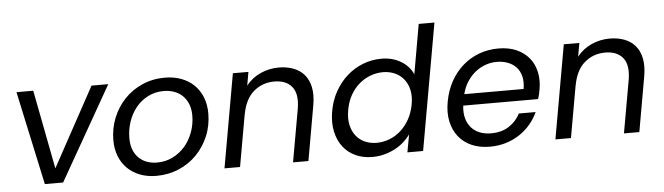

<svg xmlns="http://www.w3.org/2000/svg" viewBox="-47 -925 3871 1119"><g transform="rotate(-5 1888.5 -365.5)"><path d="M156 -548 245 -86 497 -548H595L283 0H176L58 -548Z M1161 -328Q1161 -257 1135.5 -196Q1110 -135 1065.5 -89Q1021 -43 960 -17Q899 9 828 9Q776 9 733 -7.5Q690 -24 659.5 -54Q629 -84 612.5 -126Q596 -168 596 -219Q596 -289 621 -350.5Q646 -412 690 -458Q734 -504 794.5 -530.5Q855 -557 926 -557Q978 -557 1021.5 -541Q1065 -525 1096 -495Q1127 -465 1144 -422.5Q1161 -380 1161 -328ZM690 -223Q690 -184 701.5 -155Q713 -126 733.5 -106.5Q754 -87 781 -77.5Q808 -68 839 -68Q889 -68 931 -89Q973 -110 1003 -145Q1033 -180 1050 -226.5Q1067 -273 1067 -323Q1067 -363 1054.5 -392.5Q1042 -422 1021 -441.5Q1000 -461 972 -470.5Q944 -480 913 -480Q863 -480 821.5 -459Q780 -438 751 -402.5Q722 -367 706 -320.5Q690 -274 690 -223Z M1683 -310Q1697 -395 1663 -437Q1629 -479 1560 -479Q1490 -479 1439 -435.5Q1388 -392 1372 -303V-305L1318 0H1227L1324 -548H1415L1401 -469Q1436 -513 1486.5 -535.5Q1537 -558 1593 -558Q1640 -558 1678.5 -543.5Q1717 -529 1742 -499.5Q1767 -470 1776 -426Q1785 -382 1775 -323L1718 0H1628Z M1881 -276Q1892 -340 1921.5 -392Q1951 -444 1992.5 -480.5Q2034 -517 2085.5 -537Q2137 -557 2193 -557Q2258 -557 2307 -527.5Q2356 -498 2377 -450L2428 -740H2520L2389 0H2297L2316 -103Q2299 -80 2276 -59.5Q2253 -39 2224.5 -24Q2196 -9 2162.5 0Q2129 9 2092 9Q2037 9 1993 -11.5Q1949 -32 1920.5 -69.5Q1892 -107 1881 -159.5Q1870 -212 1881 -276ZM2346 -275Q2355 -323 2346.5 -360.5Q2338 -398 2317 -424Q2296 -450 2264.5 -464Q2233 -478 2196 -478Q2158 -478 2122 -464.5Q2086 -451 2056 -425.5Q2026 -400 2004.5 -362Q1983 -324 1975 -276Q1966 -228 1974.5 -189.5Q1983 -151 2003.5 -125Q2024 -99 2055 -85Q2086 -71 2124 -71Q2161 -71 2197.5 -84.5Q2234 -98 2264 -124.5Q2294 -151 2315.5 -189Q2337 -227 2346 -275Z M2861 -480Q2827 -480 2795 -468.5Q2763 -457 2736 -435.5Q2709 -414 2688 -382Q2667 -350 2657 -309H3004Q3011 -351 3003 -383Q2995 -415 2975 -436.5Q2955 -458 2925.5 -469Q2896 -480 2861 -480ZM3062 -169Q3045 -131 3017.5 -98.5Q2990 -66 2954 -42Q2918 -18 2874 -4.5Q2830 9 2779 9Q2720 9 2674 -11Q2628 -31 2598 -68Q2568 -105 2556.5 -157.5Q2545 -210 2557 -275Q2569 -340 2598 -392Q2627 -444 2669.5 -481Q2712 -518 2765 -537.5Q2818 -557 2878 -557Q2938 -557 2983 -537Q3028 -517 3056.5 -482.5Q3085 -448 3095.5 -400Q3106 -352 3096 -297Q3092 -271 3083 -243H2645Q2640 -201 2649 -168.5Q2658 -136 2678 -113.5Q2698 -91 2727.5 -79.5Q2757 -68 2793 -68Q2855 -68 2898 -96Q2941 -124 2964 -169Z M3619 -310Q3633 -395 3599 -437Q3565 -479 3496 -479Q3426 -479 3375 -435.5Q3324 -392 3308 -303V-305L3254 0H3163L3260 -548H3351L3337 -469Q3372 -513 3422.5 -535.5Q3473 -558 3529 -558Q3576 -558 3614.5 -543.5Q3653 -529 3678 -499.5Q3703 -470 3712 -426Q3721 -382 3711 -323L3654 0H3564Z"/></g></svg>

Font: SVN-Poppins
Style: Italic
Weight: 400
Italic angle: -10°
Designer: Ninad Kale (Devanagari), Jonny Pinhorn (Latin)
Foundry: Indian Type Foundry
Version: Version 3.002 2017; ttfautohint (v1.8.3)